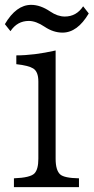

<svg xmlns="http://www.w3.org/2000/svg" viewBox="-20 -767 384 787"><path d="M22.9 -639.2 0 -668Q46.4 -747.1 107.9 -747.1Q145.5 -747.1 186 -719.7Q216.3 -699.2 245.6 -699.2Q293 -699.2 320.8 -741.2L343.8 -711.9Q297.4 -633.3 236.3 -633.3Q198.7 -633.3 163.1 -657.2Q127.4 -681.2 98.1 -681.2Q50.8 -681.2 22.9 -639.2ZM303.7 0H37.1V-36.1Q105 -38.6 121.6 -56.6Q137.2 -73.2 137.2 -116.2V-433.1Q137.2 -473.1 116.2 -486.3Q96.7 -498.5 46.9 -503.9V-540Q119.1 -540 208 -560.1V-116.2Q208 -69.3 226.6 -52.2Q243.2 -37.1 303.7 -36.1Z"/></svg>

Font: BIZ UDPMincho
Style: Regular
Weight: 400
Designer: TypeBank Co., Ltd.
Foundry: Morisawa Inc.
Version: Version 1.06